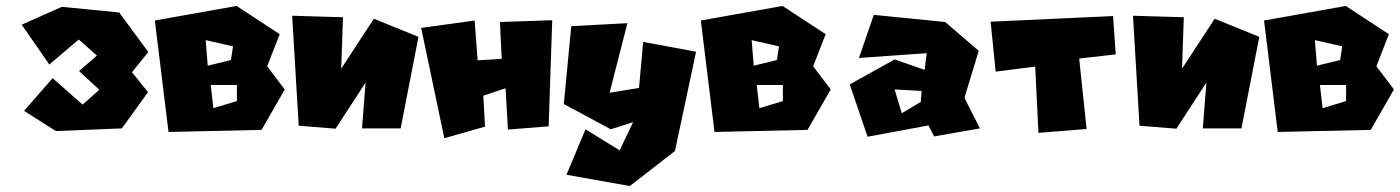

<svg xmlns="http://www.w3.org/2000/svg" viewBox="-20 -472 4710 646"><path d="M53 -389 188 -449 381 -430 479 -297 424 -229 478 -162 390 -40 168 -31 61 -99 157 -209 258 -120 314 -170 246 -233 306 -285 245 -339 146 -255Z M698 -108 689 -186H777V-132ZM679 -251 672 -337 764 -316 757 -270ZM501 -403 547 -28 860 -35 938 -171 879 -249 921 -357 776 -452Z M963 -419 985 -49 1109 -39 1210 -194 1198 -40H1328L1388 -348L1238 -409L1128 -241L1134 -414Z M1397 -378 1475 -7 1612 -46 1606 -150 1681 -175 1689 -36 1826 -47 1838 -404 1662 -398 1668 -274 1587 -269 1577 -403Z M1902 -384 1877 -122 2035 -37 2110 -61 2065 34 1950 -37 1886 116 2099 154 2251 36 2322 -298 2144 -331 2130 -176 2031 -160 2091 -394Z M2535 -108 2526 -186H2614V-132ZM2516 -251 2509 -337 2601 -316 2594 -270ZM2338 -403 2384 -28 2697 -35 2775 -171 2716 -249 2758 -357 2613 -452Z M3014 -91 2990 -171 3081 -166 3078 -129ZM2870 -277 3098 -293 3091 -237 2990 -272 2839 -188 2899 -12 3104 -50 3123 -13 3277 -40 3225 -143 3273 -301 3160 -398 2920 -422Z M3313 -399 3330 -231 3463 -248 3474 -25 3636 -38 3611 -275 3734 -289 3725 -418Z M3792 -419 3814 -49 3938 -39 4039 -194 4027 -40H4157L4217 -348L4067 -409L3957 -241L3963 -414Z M4430 -108 4421 -186H4509V-132ZM4411 -251 4404 -337 4496 -316 4489 -270ZM4233 -403 4279 -28 4592 -35 4670 -171 4611 -249 4653 -357 4508 -452Z"/></svg>

Font: Super Mario
Style: Regular
Weight: 400
Version: Version 1.0